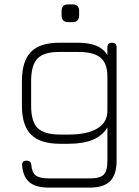

<svg xmlns="http://www.w3.org/2000/svg" viewBox="-20 -656 633 876"><path d="M291 -555Q261 -555 261 -586V-606Q261 -636 291 -636H311Q341 -636 341 -606V-586Q341 -555 311 -555ZM255 0Q164 0 122 -41.5Q80 -83 80 -174V-286Q80 -378 122 -420Q164 -462 255 -461H337Q438 -461 470 -404V-440Q470 -461 491 -461Q512 -461 512 -440V77Q512 141 482.5 170.5Q453 200 389 200H203Q144 200 114.5 175.5Q85 151 81 99Q79 77 101 77Q122 77 123 98Q126 132 144 145Q162 158 203 158H389Q436 158 453 141Q470 124 470 77V-75Q427 0 293 0ZM255 -42H293Q377 -42 423.5 -69.5Q470 -97 470 -151V-307Q470 -367 438.5 -393Q407 -419 337 -419H255Q182 -420 152 -390Q122 -360 122 -286V-174Q122 -101 152 -71.5Q182 -42 255 -42Z"/></svg>

Font: Jura Light
Style: Regular
Weight: 300
Designer: Daniel Johnson, Alexei Vanyashin
Foundry: Daniel Johnson
Version: Version 5.103